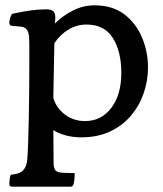

<svg xmlns="http://www.w3.org/2000/svg" viewBox="-20 -580 610 720"><path d="M25 120Q15 120 15 110Q15 106 16 93.5Q17 81 21 75Q53 73 66.5 59Q80 45 82 20Q84 0 85.5 -41.5Q87 -83 88 -136Q89 -189 89.5 -243.5Q90 -298 90 -345Q90 -376 90 -401Q90 -426 89 -441Q87 -477 59 -480L25 -483Q15 -483 15 -496Q15 -510 25 -528Q66 -537 96 -541Q126 -545 154 -545Q174 -545 181.5 -536Q189 -527 187 -505Q187 -499 186 -492Q215 -521 253.5 -540.5Q292 -560 334 -560Q402 -560 446 -526.5Q490 -493 512.5 -439.5Q535 -386 535 -327Q535 -279 519.5 -232.5Q504 -186 472.5 -148Q441 -110 394 -87.5Q347 -65 285 -65Q254 -65 227.5 -72Q201 -79 180 -92Q180 -59 180.5 -29Q181 1 181 30Q181 49 186.5 57Q192 65 206 67Q212 68 231 68.5Q250 69 260 69Q260 96 256 110Q253 120 245 120ZM180 -213Q191 -175 223.5 -150.5Q256 -126 299 -126Q360 -126 397.5 -175.5Q435 -225 435 -307Q435 -386 403.5 -437Q372 -488 304 -488Q268 -488 236.5 -469Q205 -450 184 -418Q183 -376 182 -323.5Q181 -271 180 -213Z"/></svg>

Font: Gowun Batang
Style: Bold
Weight: 700
Designer: Yanghee Ryu
Foundry: Yanghee Ryu
Version: Version 2.000